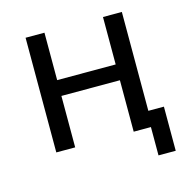

<svg xmlns="http://www.w3.org/2000/svg" viewBox="-93 -576 771 786"><g transform="rotate(-15 292.5 -183.0)"><path d="M83 0V-486H163V-285H411V-486H491V-67H557V120H484V0H411V-218H163V0Z"/></g></svg>

Font: Cantarell
Style: Regular
Weight: 400
Designer: Dave Crossland, Nikolaus Waxweiler, Florian Fecher, Jacques Le Bailly, Eben Sorkin, Alexei Vanyashin, Alexios Zavras, Em
Version: Version 0.303